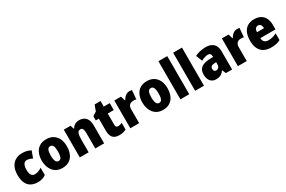

<svg xmlns="http://www.w3.org/2000/svg" viewBox="128 -2032 4932 3315"><g transform="rotate(-30 2593.5 -375.0)"><path d="M286.1 9.8Q207 9.8 151.4 -20.3Q95.7 -50.3 66.4 -113.3Q37.1 -176.3 37.1 -273.9Q37.1 -364.7 67.6 -429.4Q98.1 -494.1 156 -528.6Q213.9 -563 294.9 -563Q343.3 -563 384.8 -552.2Q426.3 -541.5 462.4 -521L412.6 -386.2Q383.3 -401.9 356.2 -410.4Q329.1 -418.9 300.8 -418.9Q275.4 -418.9 256.3 -402.6Q237.3 -386.2 226.6 -354.2Q215.8 -322.3 215.8 -274.4Q215.8 -226.6 226.6 -195.6Q237.3 -164.6 256.8 -149.9Q276.4 -135.3 303.2 -135.3Q339.8 -135.3 376 -147.9Q412.1 -160.6 445.8 -184.1V-39.1Q413.6 -15.6 374.5 -2.9Q335.4 9.8 286.1 9.8Z M1024.9 -277.8Q1024.9 -216.8 1009.8 -164.3Q994.6 -111.8 963.4 -72.8Q932.1 -33.7 884.8 -12Q837.4 9.8 773.4 9.8Q713.9 9.8 667.7 -11.7Q621.6 -33.2 589.4 -72Q557.1 -110.8 540.3 -163.3Q523.4 -215.8 523.4 -277.8Q523.4 -363.8 551.8 -427.7Q580.1 -491.7 636.2 -527.3Q692.4 -563 775.9 -563Q849.1 -563 905.3 -529.8Q961.4 -496.6 993.2 -433.1Q1024.9 -369.6 1024.9 -277.8ZM702.1 -276.9Q702.1 -228.5 709.7 -195.6Q717.3 -162.6 733.2 -145.5Q749 -128.4 774.9 -128.4Q801.3 -128.4 816.7 -145.3Q832 -162.1 838.9 -195.6Q845.7 -229 845.7 -277.8Q845.7 -327.1 838.9 -359.6Q832 -392.1 816.4 -408.4Q800.8 -424.8 774.4 -424.8Q736.3 -424.8 719.2 -388.2Q702.1 -351.6 702.1 -276.9Z M1433.1 -563Q1511.7 -563 1558.8 -512.2Q1606 -461.4 1606 -359.9V0H1429.7V-305.2Q1429.7 -359.9 1417.2 -387.9Q1404.8 -416 1372.1 -416Q1328.1 -416 1312.7 -376Q1297.4 -335.9 1297.4 -247.6V0H1121.1V-553.2H1256.3L1278.3 -482.4H1286.6Q1301.8 -508.8 1322.8 -526.9Q1343.8 -544.9 1371.3 -554Q1398.9 -563 1433.1 -563Z M1963.9 -135.7Q1984.4 -135.7 2003.9 -140.9Q2023.4 -146 2045.4 -154.8V-21Q2016.1 -6.8 1983.9 1.5Q1951.7 9.8 1907.7 9.8Q1853.5 9.8 1816.2 -9Q1778.8 -27.8 1759.8 -70.1Q1740.7 -112.3 1740.7 -182.1V-415H1679.2V-497.1L1756.8 -547.9L1800.3 -664.1H1918V-553.2H2037.6V-415H1918V-189.5Q1918 -162.6 1929.7 -149.2Q1941.4 -135.7 1963.9 -135.7Z M2430.7 -563Q2443.4 -563 2457 -561.5Q2470.7 -560.1 2482.4 -557.1L2467.3 -379.9Q2458 -382.8 2444.6 -384.5Q2431.2 -386.2 2410.2 -386.2Q2389.2 -386.2 2370.1 -380.9Q2351.1 -375.5 2336.4 -363Q2321.8 -350.6 2313.2 -329.1Q2304.7 -307.6 2304.7 -274.9V0H2128.4V-553.2H2261.2L2288.1 -464.8H2296.4Q2309.1 -489.7 2329.1 -512.2Q2349.1 -534.7 2375.2 -548.8Q2401.4 -563 2430.7 -563Z M3030.8 -277.8Q3030.8 -216.8 3015.6 -164.3Q3000.5 -111.8 2969.2 -72.8Q2938 -33.7 2890.6 -12Q2843.3 9.8 2779.3 9.8Q2719.7 9.8 2673.6 -11.7Q2627.4 -33.2 2595.2 -72Q2563 -110.8 2546.1 -163.3Q2529.3 -215.8 2529.3 -277.8Q2529.3 -363.8 2557.6 -427.7Q2585.9 -491.7 2642.1 -527.3Q2698.2 -563 2781.7 -563Q2855 -563 2911.1 -529.8Q2967.3 -496.6 2999 -433.1Q3030.8 -369.6 3030.8 -277.8ZM2708 -276.9Q2708 -228.5 2715.6 -195.6Q2723.1 -162.6 2739 -145.5Q2754.9 -128.4 2780.8 -128.4Q2807.1 -128.4 2822.5 -145.3Q2837.9 -162.1 2844.7 -195.6Q2851.6 -229 2851.6 -277.8Q2851.6 -327.1 2844.7 -359.6Q2837.9 -392.1 2822.3 -408.4Q2806.6 -424.8 2780.3 -424.8Q2742.2 -424.8 2725.1 -388.2Q2708 -351.6 2708 -276.9Z M3303.2 0H3127V-759.8H3303.2Z M3596.7 0H3420.4V-759.8H3596.7Z M3957 -563Q4050.8 -563 4104.2 -512.5Q4157.7 -461.9 4157.7 -362.8V0H4033.2L4001.5 -73.2H3998Q3977.5 -44.9 3955.3 -26.4Q3933.1 -7.8 3904.5 1Q3876 9.8 3835.9 9.8Q3788.1 9.8 3754.6 -12.9Q3721.2 -35.6 3703.9 -75.9Q3686.5 -116.2 3686.5 -168.9Q3686.5 -257.8 3741 -301.3Q3795.4 -344.7 3899.4 -349.1L3981.4 -352.1V-363.3Q3981.4 -398.4 3965.8 -414.8Q3950.2 -431.2 3921.4 -431.2Q3893.1 -431.2 3858.4 -420.4Q3823.7 -409.7 3784.7 -390.1L3736.3 -513.2Q3780.3 -537.6 3835.4 -550.3Q3890.6 -563 3957 -563ZM3981.9 -247.1 3944.8 -245.1Q3902.3 -243.7 3883.3 -226.8Q3864.3 -210 3864.3 -178.2Q3864.3 -149.9 3876.7 -136Q3889.2 -122.1 3911.6 -122.1Q3940.9 -122.1 3961.4 -144Q3981.9 -166 3981.9 -201.2Z M4575.2 -563Q4587.9 -563 4601.6 -561.5Q4615.2 -560.1 4627 -557.1L4611.8 -379.9Q4602.5 -382.8 4589.1 -384.5Q4575.7 -386.2 4554.7 -386.2Q4533.7 -386.2 4514.6 -380.9Q4495.6 -375.5 4481 -363Q4466.3 -350.6 4457.8 -329.1Q4449.2 -307.6 4449.2 -274.9V0H4272.9V-553.2H4405.8L4432.6 -464.8H4440.9Q4453.6 -489.7 4473.6 -512.2Q4493.7 -534.7 4519.8 -548.8Q4545.9 -563 4575.2 -563Z M4917.5 -562.5Q4990.7 -562.5 5043.5 -533.9Q5096.2 -505.4 5124.3 -449.2Q5152.3 -393.1 5152.3 -310.1V-225.1H4849.6Q4851.1 -175.8 4877.7 -149.2Q4904.3 -122.6 4957.5 -122.6Q5002.4 -122.6 5040.3 -132.6Q5078.1 -142.6 5120.1 -165V-30.3Q5082.5 -9.3 5038.3 0.2Q4994.1 9.8 4934.1 9.8Q4852.1 9.8 4793.9 -21.5Q4735.8 -52.7 4704.8 -115.7Q4673.8 -178.7 4673.8 -273.4Q4673.8 -369.6 4703.1 -433.8Q4732.4 -498 4786.9 -530.3Q4841.3 -562.5 4917.5 -562.5ZM4922.9 -435.1Q4893.1 -435.1 4873.3 -413.6Q4853.5 -392.1 4851.6 -342.3H4990.7Q4990.7 -372.1 4982.7 -392.8Q4974.6 -413.6 4959.5 -424.3Q4944.3 -435.1 4922.9 -435.1Z"/></g></svg>

Font: Open Sans SemiCondensed ExtraBold
Style: Regular
Weight: 800
Width: 4
Designer: Monotype Design Team
Foundry: Monotype Imaging Inc.
Version: Version 3.000